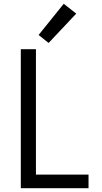

<svg xmlns="http://www.w3.org/2000/svg" viewBox="-20 -995 540 1015"><path d="M90 0H448V-72H170V-735H90ZM237 -768 383 -923 317 -975 184 -810Z"/></svg>

Font: Iosevka SS09
Style: Regular
Weight: 400
Monospace: yes
Designer: Belleve Invis
Foundry: Belleve Invis
Version: Version 5.2.1; ttfautohint (v1.8.3)